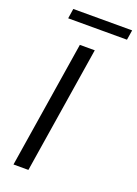

<svg xmlns="http://www.w3.org/2000/svg" viewBox="-162 -935 716 1002"><g transform="rotate(20 195.5 -434.5)"><path d="M48.1 0 160.1 -705H242.9L130.9 0ZM55.4 -814.5 63.8 -869.4H390.7L381.9 -814.5Z"/></g></svg>

Font: Mulish ExtraLight
Style: Italic
Weight: 200
Italic angle: -9°
Designer: Vernon Adams
Foundry: Vernon Adams
Version: Version 3.603